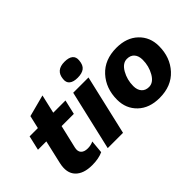

<svg xmlns="http://www.w3.org/2000/svg" viewBox="-93 -1110 1510 1510"><g transform="rotate(-45 662.0 -355.5)"><path d="M303 -379 258 -187Q249 -149 267.5 -129Q286 -109 325 -109Q360 -109 388 -123L378 -14Q329 9 256 9Q160 9 113.5 -40.5Q67 -90 88 -183L133 -379H40L68 -500H160L185 -608L367 -656L331 -500H467L439 -379Z M661 -558Q615 -558 591.5 -577Q568 -596 573 -634Q581 -721 677 -721Q724 -721 747 -702Q770 -683 766 -646Q762 -598 736 -578Q710 -558 661 -558ZM723 -500 607 0H437L553 -500Z M1005 10Q892 10 825 -54Q758 -118 758 -217Q758 -343 834.5 -426.5Q911 -510 1043 -510Q1156 -510 1223 -446Q1290 -382 1290 -283Q1290 -157 1213.5 -73.5Q1137 10 1005 10ZM1007 -110Q1056 -110 1089.5 -168.5Q1123 -227 1123 -297Q1123 -340 1101.5 -365Q1080 -390 1040 -390Q991 -390 957.5 -331.5Q924 -273 924 -203Q924 -160 946 -135Q968 -110 1007 -110Z"/></g></svg>

Font: Elaine Sans
Style: Bold Italic
Weight: 700
Italic angle: -13°
Designer: Wei Huang
Foundry: Wei Huang
Version: Version 2.001;December 24, 2019;FontCreator 12.0.0.2547 64-b